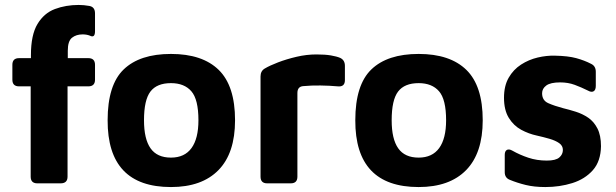

<svg xmlns="http://www.w3.org/2000/svg" viewBox="-20 -741 2490 776"><path d="M131 0Q104 0 104 -27V-392H57Q30 -392 30 -419V-479Q30 -506 57 -506H105V-518Q105 -600 131.5 -644Q158 -688 202 -704.5Q246 -721 298 -721Q319 -721 341 -717Q364 -713 364 -687V-615Q364 -586 343 -597Q330 -602 314 -602Q288 -602 271 -588.5Q254 -575 254 -536V-506H337Q364 -506 364 -479V-419Q364 -392 337 -392H253V-27Q253 0 225 0Z M671 15Q414 15 415 -255Q415 -398 480 -460.5Q545 -523 671 -523Q798 -523 864 -458.5Q930 -394 930 -255Q930 -122 863 -53.5Q796 15 671 15ZM671 -104Q726 -104 754 -142.5Q782 -181 782 -255Q782 -339 753.5 -372Q725 -405 671 -405Q614 -405 588 -371Q562 -337 562 -255Q562 -179 588.5 -141.5Q615 -104 671 -104Z M1060 0Q1033 0 1033 -27V-432Q1033 -454 1050 -464Q1070 -476 1104 -489Q1138 -502 1178.5 -511.5Q1219 -521 1259 -521Q1294 -521 1317.5 -517Q1341 -513 1355 -507Q1374 -498 1374 -475V-417Q1374 -389 1345 -392Q1312 -395 1275 -395.5Q1238 -396 1207 -393Q1182 -392 1182 -365V-27Q1182 0 1155 0Z M1672 15Q1415 15 1416 -255Q1416 -398 1481 -460.5Q1546 -523 1672 -523Q1799 -523 1865 -458.5Q1931 -394 1931 -255Q1931 -122 1864 -53.5Q1797 15 1672 15ZM1672 -104Q1727 -104 1755 -142.5Q1783 -181 1783 -255Q1783 -339 1754.5 -372Q1726 -405 1672 -405Q1615 -405 1589 -371Q1563 -337 1563 -255Q1563 -179 1589.5 -141.5Q1616 -104 1672 -104Z M2184 15Q2139 15 2104.5 6.5Q2070 -2 2041 -14Q2020 -22 2020 -45V-115Q2020 -130 2028.5 -135Q2037 -140 2051 -132Q2081 -115 2115.5 -103.5Q2150 -92 2190 -92Q2226 -92 2240.5 -104.5Q2255 -117 2255 -135Q2255 -152 2240 -162.5Q2225 -173 2201 -180Q2177 -187 2150 -193Q2117 -200 2086.5 -216.5Q2056 -233 2036.5 -264.5Q2017 -296 2017 -346Q2017 -394 2036 -427Q2055 -460 2086 -480Q2117 -500 2153 -508.5Q2189 -517 2223 -516Q2276 -515 2309 -506Q2342 -497 2369 -483Q2388 -474 2388 -451V-394Q2388 -377 2379 -372Q2370 -367 2356 -375Q2330 -388 2303 -398Q2276 -408 2244 -408Q2205 -408 2188 -395.5Q2171 -383 2171 -364Q2171 -335 2196 -324Q2221 -313 2255 -304Q2280 -298 2307 -289.5Q2334 -281 2357 -265.5Q2380 -250 2394.5 -222Q2409 -194 2409 -150Q2408 -89 2376 -53Q2344 -17 2293 -1Q2242 15 2184 15Z"/></svg>

Font: Pitagon Sans
Style: Bold
Weight: 700
Designer: Travis Tran
Foundry: Pitagon
Version: Version 1.001; ttfautohint (v1.8.4.7-5d5b);gftools[0.9.26]